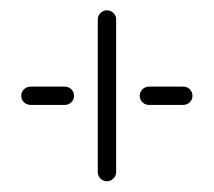

<svg xmlns="http://www.w3.org/2000/svg" viewBox="-20 -443 410 368"><path d="M20.7 -259.3Q20.7 -266.7 26.1 -271.9Q31.5 -277 38.5 -277H104.1Q111.5 -277 116.7 -271.9Q121.9 -266.7 121.9 -259.3Q121.9 -252.2 116.7 -247Q111.5 -241.9 104.1 -241.9H38.5Q31.1 -241.9 25.9 -247Q20.7 -252.2 20.7 -259.3ZM184.8 -95.6Q177.8 -95.6 172.6 -100.7Q167.4 -105.9 167.4 -113.3V-405.6Q167.4 -413 172.6 -418.1Q177.8 -423.3 184.8 -423.3Q192.2 -423.3 197.4 -418.1Q202.6 -413 202.6 -405.6V-113.3Q202.6 -106.3 197.4 -100.9Q192.2 -95.6 184.8 -95.6ZM247.8 -259.3Q247.8 -266.7 253.1 -271.9Q258.5 -277 265.6 -277H331.1Q338.5 -277 343.7 -271.9Q348.9 -266.7 348.9 -259.3Q348.9 -252.2 343.7 -247Q338.5 -241.9 331.1 -241.9H265.6Q258.1 -241.9 253 -247Q247.8 -252.2 247.8 -259.3Z"/></svg>

Font: 26F Galaxy Sans Light
Style: Regular
Weight: 300
Designer: C₂₉H₂₅N₃O₅
Version: Version 1.100